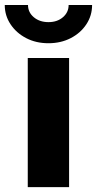

<svg xmlns="http://www.w3.org/2000/svg" viewBox="-63 -767 398 787"><path d="M50.8 0V-529.3H220.2V0ZM135.7 -589.8Q84.5 -589.8 44.2 -610.8Q3.9 -631.8 -19.8 -667.5Q-43.5 -703.1 -43.5 -746.6H51.8Q51.8 -716.3 75.7 -696.3Q99.6 -676.3 135.7 -676.3Q171.4 -676.3 194.8 -696.3Q218.3 -716.3 218.3 -746.6H314.5Q314.5 -703.1 291 -667.5Q267.6 -631.8 227.1 -610.8Q186.5 -589.8 135.7 -589.8Z"/></svg>

Font: Inter 24pt ExtraBold
Style: Regular
Weight: 800
Designer: Rasmus Andersson
Foundry: rsms
Version: Version 4.001;git-66647c0bb